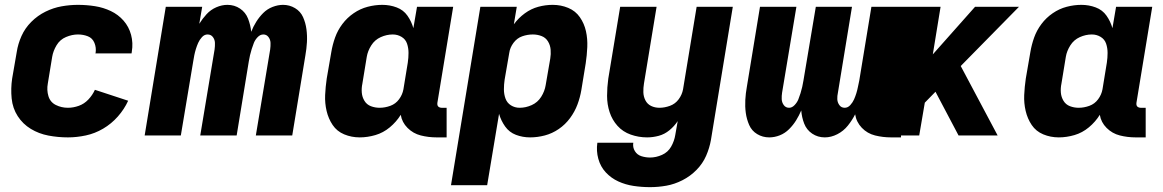

<svg xmlns="http://www.w3.org/2000/svg" viewBox="-20 -558 4792 791"><path d="M260 8Q296 8 333.5 0Q371 -8 405 -28Q439 -48 465.5 -78Q492 -108 508 -143L371 -188Q361 -166 344 -148Q327 -130 304.5 -122Q282 -114 260 -114Q233 -114 210 -125.5Q187 -137 179.5 -162Q172 -187 177 -214L195 -324Q199 -348 213 -371.5Q227 -395 252 -405.5Q277 -416 301 -416Q323 -416 342 -408.5Q361 -401 369 -381.5Q377 -362 374 -341L373 -338H522Q523 -342 523 -345Q529 -381 520 -414.5Q511 -448 489 -473Q467 -498 436.5 -512.5Q406 -527 371.5 -532.5Q337 -538 301 -538Q268 -538 234 -532Q200 -526 167.5 -510Q135 -494 109 -468Q83 -442 68.5 -409.5Q54 -377 49 -344L30 -234Q24 -193 28 -152.5Q32 -112 53 -79.5Q74 -47 107 -27Q140 -7 179.5 0.5Q219 8 260 8Z M576 0H725L776 -305Q778 -318 780.5 -330.5Q783 -343 787 -356Q791 -369 796.5 -381.5Q802 -394 812 -405Q822 -416 835 -416Q849 -416 857 -405.5Q865 -395 865.5 -381.5Q866 -368 864 -354L805 0H955L1005 -305Q1007 -318 1010 -330.5Q1013 -343 1017 -356Q1021 -369 1026 -381.5Q1031 -394 1041.5 -405Q1052 -416 1065 -416Q1078 -416 1086 -405.5Q1094 -395 1094.5 -381.5Q1095 -368 1093 -354L1034 0H1184L1238 -329Q1243 -357 1244.5 -384Q1246 -411 1242.5 -437.5Q1239 -464 1228.5 -487.5Q1218 -511 1195.5 -524.5Q1173 -538 1146 -538Q1125 -538 1103 -529.5Q1081 -521 1064.5 -504.5Q1048 -488 1035.5 -468Q1023 -448 1015 -427Q1012 -455 1002 -481Q992 -507 969 -522.5Q946 -538 917 -538Q894 -538 871 -528Q848 -518 831 -499.5Q814 -481 801 -460L813 -530H663Z M1462 8Q1494 8 1526.5 -1.5Q1559 -11 1586 -33.5Q1613 -56 1631 -85Q1636 -54 1659 -31Q1682 -8 1713.5 0Q1745 8 1779 8H1820V-114H1799Q1794 -114 1789 -116.5Q1784 -119 1782.5 -124Q1781 -129 1782 -135L1847 -530H1698L1683 -442Q1675 -470 1658.5 -493.5Q1642 -517 1614 -527.5Q1586 -538 1555 -538Q1525 -538 1494.5 -530Q1464 -522 1437 -503.5Q1410 -485 1390.5 -459Q1371 -433 1360.5 -403.5Q1350 -374 1345 -344L1326 -234Q1321 -200 1319.5 -166.5Q1318 -133 1325.5 -101Q1333 -69 1350.5 -43Q1368 -17 1398 -4.5Q1428 8 1462 8ZM1544 -114Q1525 -114 1508 -120.5Q1491 -127 1481.5 -142.5Q1472 -158 1470.5 -176.5Q1469 -195 1473 -214L1491 -324Q1495 -348 1509.5 -371Q1524 -394 1548.5 -405Q1573 -416 1598 -416Q1618 -416 1634.5 -406Q1651 -396 1657 -378Q1663 -360 1663 -340Q1663 -320 1660 -300L1642 -190Q1638 -168 1624 -149Q1610 -130 1588 -122Q1566 -114 1544 -114Z M1838 205H1987L2036 -89Q2044 -61 2061 -37Q2078 -13 2105.5 -2.5Q2133 8 2164 8Q2194 8 2224.5 0Q2255 -8 2282 -26.5Q2309 -45 2328.5 -71.5Q2348 -98 2359 -127.5Q2370 -157 2375 -187L2393 -297Q2398 -330 2399.5 -364Q2401 -398 2394 -429.5Q2387 -461 2369 -487Q2351 -513 2321 -525.5Q2291 -538 2257 -538Q2227 -538 2197.5 -530Q2168 -522 2142 -503Q2116 -484 2097 -458L2109 -530H1959ZM2121 -114Q2101 -114 2085 -124Q2069 -134 2062.5 -152Q2056 -170 2056 -190Q2056 -210 2059 -230L2078 -340Q2081 -362 2095.5 -381.5Q2110 -401 2131.5 -408.5Q2153 -416 2175 -416Q2194 -416 2211 -409.5Q2228 -403 2237.5 -387.5Q2247 -372 2248.5 -353.5Q2250 -335 2247 -317L2228 -207Q2224 -182 2209.5 -159Q2195 -136 2170.5 -125Q2146 -114 2121 -114Z M2658 213Q2692 213 2725.5 207Q2759 201 2791.5 184.5Q2824 168 2849.5 142Q2875 116 2889 84Q2903 52 2909 18L2999 -530H2850L2794 -190Q2790 -168 2776 -149Q2762 -130 2740 -122Q2718 -114 2697 -114Q2678 -114 2662.5 -121.5Q2647 -129 2639 -144.5Q2631 -160 2630.5 -178Q2630 -196 2633 -214L2685 -530H2535L2486 -234Q2481 -198 2481 -163Q2481 -128 2491.5 -96Q2502 -64 2524 -39.5Q2546 -15 2578.5 -3.5Q2611 8 2646 8Q2670 8 2694 1.5Q2718 -5 2738 -21.5Q2758 -38 2772 -59L2762 -2Q2758 23 2745 46Q2732 69 2707.5 80Q2683 91 2658 91Q2640 91 2622.5 85.5Q2605 80 2595.5 64.5Q2586 49 2589 30H2441Q2436 64 2445 96.5Q2454 129 2476 152.5Q2498 176 2527.5 189.5Q2557 203 2590.5 208Q2624 213 2658 213Z M3149 8Q3171 8 3192.5 -0.5Q3214 -9 3231 -26Q3248 -43 3260 -62.5Q3272 -82 3281 -103Q3283 -75 3293 -49Q3303 -23 3326 -7.5Q3349 8 3378 8Q3404 8 3429.5 -5Q3455 -18 3473 -40.5Q3491 -63 3503 -87Q3508 -55 3530.5 -31.5Q3553 -8 3585 0Q3617 8 3651 8H3692V-114H3671Q3666 -114 3661 -116.5Q3656 -119 3654.5 -124Q3653 -129 3654 -135L3719 -530H3570L3520 -226Q3517 -213 3514.5 -200Q3512 -187 3508 -174Q3504 -161 3498.5 -148.5Q3493 -136 3483 -125Q3473 -114 3460 -114Q3446 -114 3438 -125Q3430 -136 3429.5 -149.5Q3429 -163 3432 -176L3490 -530H3341L3290 -226Q3288 -213 3285 -200Q3282 -187 3278 -174Q3274 -161 3269 -148.5Q3264 -136 3253.5 -125Q3243 -114 3231 -114Q3217 -114 3209 -125Q3201 -136 3200.5 -149.5Q3200 -163 3202 -176L3261 -530H3111L3057 -201Q3052 -174 3050.5 -146.5Q3049 -119 3052.5 -93Q3056 -67 3066.5 -43Q3077 -19 3099.5 -5.5Q3122 8 3149 8Z M3618 0H3767L3790 -135L3834 -180L3929 0H4090L3938 -286L4178 -530H3997L3823 -334L3855 -530H3705Z M4342 8Q4374 8 4406.5 -1.5Q4439 -11 4466 -33.5Q4493 -56 4511 -85Q4516 -54 4539 -31Q4562 -8 4593.5 0Q4625 8 4659 8H4700V-114H4679Q4674 -114 4669 -116.5Q4664 -119 4662.5 -124Q4661 -129 4662 -135L4727 -530H4578L4563 -442Q4555 -470 4538.5 -493.5Q4522 -517 4494 -527.5Q4466 -538 4435 -538Q4405 -538 4374.5 -530Q4344 -522 4317 -503.5Q4290 -485 4270.5 -459Q4251 -433 4240.5 -403.5Q4230 -374 4225 -344L4206 -234Q4201 -200 4199.5 -166.5Q4198 -133 4205.5 -101Q4213 -69 4230.5 -43Q4248 -17 4278 -4.5Q4308 8 4342 8ZM4424 -114Q4405 -114 4388 -120.5Q4371 -127 4361.5 -142.5Q4352 -158 4350.5 -176.5Q4349 -195 4353 -214L4371 -324Q4375 -348 4389.5 -371Q4404 -394 4428.5 -405Q4453 -416 4478 -416Q4498 -416 4514.5 -406Q4531 -396 4537 -378Q4543 -360 4543 -340Q4543 -320 4540 -300L4522 -190Q4518 -168 4504 -149Q4490 -130 4468 -122Q4446 -114 4424 -114Z"/></svg>

Font: Iosevka Sparkle Heavy
Style: Italic
Weight: 900
Italic angle: -9°
Designer: Belleve Invis
Foundry: Belleve Invis
Version: Version 4.5.0; ttfautohint (v1.8.3)